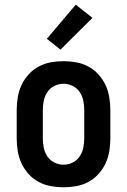

<svg xmlns="http://www.w3.org/2000/svg" viewBox="-20 -788 540 816"><path d="M250 8Q223 8 195.5 3Q168 -2 144 -15Q120 -28 101.5 -48.5Q83 -69 71.5 -93.5Q60 -118 55.5 -145.5Q51 -173 51 -200V-320Q51 -347 55.5 -374.5Q60 -402 71.5 -426.5Q83 -451 101.5 -471.5Q120 -492 144 -505Q168 -518 195.5 -523Q223 -528 250 -528Q277 -528 304.5 -523Q332 -518 356 -505Q380 -492 398.5 -471.5Q417 -451 428.5 -426.5Q440 -402 444.5 -374.5Q449 -347 449 -320V-200Q449 -173 444.5 -145.5Q440 -118 428.5 -93.5Q417 -69 398.5 -48.5Q380 -28 356 -15Q332 -2 304.5 3Q277 8 250 8ZM250 -88Q270 -88 288.5 -97Q307 -106 318.5 -123Q330 -140 334 -160Q338 -180 338 -200V-320Q338 -340 334 -360Q330 -380 318.5 -397Q307 -414 288.5 -423Q270 -432 250 -432Q230 -432 211.5 -423Q193 -414 181.5 -397Q170 -380 166 -360Q162 -340 162 -320V-200Q162 -180 166 -160Q170 -140 181.5 -123Q193 -106 211.5 -97Q230 -88 250 -88ZM237 -577 179 -623 302 -768 373 -712Z"/></svg>

Font: Iosevka SS18
Style: Bold
Weight: 700
Monospace: yes
Designer: Belleve Invis
Foundry: Belleve Invis
Version: Version 25.1.1; ttfautohint (v1.8.4)